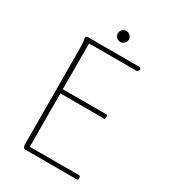

<svg xmlns="http://www.w3.org/2000/svg" viewBox="-197 -923 918 1026"><g transform="rotate(30 261.5 -410.0)"><path d="M276 -752C294 -752 310 -768 310 -786C310 -804 294 -820 276 -820C258 -820 242 -804 242 -786C242 -768 258 -752 276 -752ZM443 -26C341 -26 240 -25 138 -25L137 -354H411C414 -363 414 -371 411 -380H137L136 -662H430C441 -665 447 -688 433 -688H119C110 -688 105 -685 101 -680C105 -664 107 -640 107 -600L109 -22C109 -8 115 0 126 0H443C455 0 453 -22 443 -26Z"/></g></svg>

Font: Arima Koshi Thin
Style: Regular
Weight: 250
Designer: Joana Correia and Natanael Gama
Foundry: NDISCOVER
Version: Version 1.019;PS 001.019;hotconv 1.0.88;makeotf.lib2.5.64775